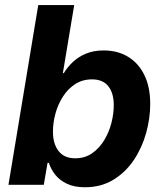

<svg xmlns="http://www.w3.org/2000/svg" viewBox="-20 -748 660 777"><path d="M323.7 9.8Q280.8 9.8 251.2 -4.2Q221.7 -18.1 203.9 -40.5Q186 -63 177.7 -88.9H172.4L157.2 0H14.2L134.8 -727.5H280.3L234.4 -452.1H238.3Q252.9 -476.6 275.4 -497.6Q297.9 -518.6 328.6 -531.2Q359.4 -543.9 399.4 -543.9Q455.1 -543.9 497.3 -518.8Q539.6 -493.7 563.7 -445.3Q587.9 -397 587.9 -327.1Q587.9 -269 571.3 -209.5Q554.7 -149.9 521.5 -100.3Q488.3 -50.8 438.7 -20.5Q389.2 9.8 323.7 9.8ZM284.2 -107.4Q323.7 -107.4 353 -127.9Q382.3 -148.4 401.9 -180.9Q421.4 -213.4 430.9 -250.7Q440.4 -288.1 440.4 -322.3Q440.4 -371.1 418.5 -398.9Q396.5 -426.8 352.5 -426.8Q314 -426.8 284.4 -407.7Q254.9 -388.7 234.9 -357.4Q214.8 -326.2 204.6 -289.1Q194.3 -252 194.3 -215.3Q194.3 -165.5 217.3 -136.5Q240.2 -107.4 284.2 -107.4Z"/></svg>

Font: Inter 20pt
Style: Bold Italic
Weight: 700
Italic angle: -9.3988°
Version: Version 4.001;git-66647c0bb